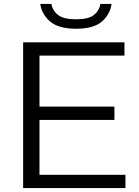

<svg xmlns="http://www.w3.org/2000/svg" viewBox="-20 -955 708 975"><path d="M97.5 0V-740H612V-672.5H180.5V-413.5H561V-346H180.5V-67.5H617V0ZM366.5 -809Q277.5 -809 234.5 -845.8Q191.5 -882.5 184.5 -935H241Q247 -900.5 275 -878.8Q303 -857 366.5 -857Q429.5 -857 456.8 -878.8Q484 -900.5 490 -935H546.5Q539.5 -882 497.2 -845.5Q455 -809 366.5 -809Z"/></svg>

Font: Encode Sans Expanded
Style: Regular
Weight: 400
Width: 7
Designer: Multiple Designers
Foundry: Impallari Type
Version: Version 3.000; ttfautohint (v1.8.3) -l 8 -r 50 -G 200 -x 14 